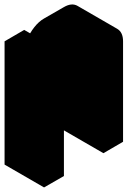

<svg xmlns="http://www.w3.org/2000/svg" viewBox="-63 -771 603 841"><path d="M130 -490 217 -540V-440Q217 -467 229 -496.5Q241 -526 260.5 -551.5Q280 -577 303 -590L390 -640Q424 -660 450 -645Q476 -630 476 -590V-150L390 -100V-540L217 -440V0L130 50ZM390 -540V-100L217 -200V-640ZM130 -490V50L-43 -50V-590ZM450 -645Q424 -660 390 -640L303 -590Q280 -577 260.5 -551.5Q241 -526 229 -496.5Q217 -467 217 -440L43 -540Q43 -567 55 -596.5Q67 -626 87 -651.5Q107 -677 130 -690L217 -740Q251.4 -760 277 -745ZM217 -540 130 -490 -43 -590 43 -640Z"/></svg>

Font: Nabla Normal
Style: Regular
Weight: 400
Designer: Arthur Reinders Folmer
Version: Version 1.000